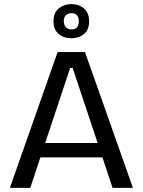

<svg xmlns="http://www.w3.org/2000/svg" viewBox="-20 -913 694 933"><path d="M28 0 260 -660H393L626 0H527L333 -583H321L127 0ZM138 -148V-218H527V-148ZM327 -727Q290 -727 265 -748Q240 -769 240 -810Q240 -851 265.5 -872Q291 -893 326 -893Q364 -893 388.5 -871.5Q413 -850 413 -809Q413 -768 388 -747.5Q363 -727 327 -727ZM328 -770Q345 -770 354 -780.5Q363 -791 363 -809Q363 -829 354 -839Q345 -849 328 -849Q310 -849 300 -839Q290 -829 290 -811Q290 -792 300 -781Q310 -770 328 -770Z"/></svg>

Font: Bricolage Grotesque 20pt
Style: Regular
Weight: 400
Version: Version 1.001;gftools[0.9.33.dev8+g029e19f]